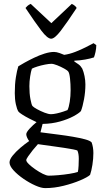

<svg xmlns="http://www.w3.org/2000/svg" viewBox="-20 -767 520 987"><path d="M200 -130H199L188 -87Q196 -86 222.5 -82.5Q249 -79 284.5 -74.5Q320 -70 355 -64Q390 -58 416.5 -51Q443 -44 451 -35Q460 -10 460 20Q460 49 455 80.5Q450 112 443 132Q430 144 392.5 160Q355 176 307 188Q259 200 212 200Q192 200 161.5 186.5Q131 173 100.5 152Q70 131 49.5 108.5Q29 86 29 68Q29 53 45 33Q61 13 84.5 -7Q108 -27 130 -42Q125 -48 120 -58.5Q115 -69 115 -77Q115 -87 133 -106.5Q151 -126 168 -139Q151 -147 130.5 -157.5Q110 -168 94.5 -178Q79 -188 75 -193Q67 -205 61.5 -231Q56 -257 56 -288Q56 -334 61.5 -369Q67 -404 74 -426Q85 -433 106.5 -445Q128 -457 155 -470Q182 -483 209 -491.5Q236 -500 258 -500Q270 -500 287 -494Q304 -488 310 -485Q338 -489 367.5 -500.5Q397 -512 421.5 -524.5Q446 -537 461 -545L475 -535Q475 -518 471 -500Q467 -482 463 -472Q446 -466 418 -461Q390 -456 362 -455V-451Q373 -444 384 -436Q395 -428 403 -414Q410 -398 414.5 -376Q419 -354 419 -333Q419 -295 412 -257Q405 -219 396 -196Q385 -184 357 -169Q329 -154 288.5 -142.5Q248 -131 200 -130ZM242 -180Q254 -180 272 -184Q290 -188 306 -193.5Q322 -199 327 -201Q334 -215 338.5 -243.5Q343 -272 343 -303Q343 -335 340 -363Q337 -391 331 -399Q327 -405 310 -414.5Q293 -424 274 -431.5Q255 -439 244 -439Q232 -439 211.5 -435Q191 -431 172 -425Q153 -419 144 -414Q139 -400 135 -374Q131 -348 131 -324Q131 -286 136.5 -257Q142 -228 147 -222Q152 -216 170 -206Q188 -196 208.5 -188Q229 -180 242 -180ZM231 136Q250 136 279.5 133.5Q309 131 337 126.5Q365 122 380 117Q383 107 384 84.5Q385 62 385 49Q385 23 378 7Q376 5 356.5 1Q337 -3 309.5 -7Q282 -11 253.5 -15Q225 -19 203 -22Q181 -25 175 -26Q162 -12 148 5.5Q134 23 124.5 37Q115 51 115 56Q115 64 128.5 77Q142 90 161.5 103.5Q181 117 200 126.5Q219 136 231 136ZM243 -568Q224 -568 192.5 -609.5Q161 -651 111 -726Q114 -730 121 -736.5Q128 -743 138 -747L244 -648L349 -747Q358 -743 365 -737Q372 -731 374 -726Q324 -650 292.5 -609Q261 -568 243 -568Z"/></svg>

Font: Texturina 72pt
Style: Regular
Weight: 400
Designer: Guillermo Torres Carreño
Foundry: Omnibus-Type
Version: Version 1.002; ttfautohint (v1.8.3)